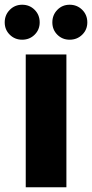

<svg xmlns="http://www.w3.org/2000/svg" viewBox="-33 -787 387 807"><path d="M75.2 0V-558.1H246.1V0ZM60.1 -620.1Q29.3 -620.1 8.1 -641.1Q-13.2 -662.1 -13.2 -692.9Q-13.2 -724.1 8.1 -745.6Q29.3 -767.1 60.1 -767.1Q91.3 -767.1 112.5 -745.8Q133.8 -724.6 133.8 -692.9Q133.8 -662.1 112.5 -641.1Q91.3 -620.1 60.1 -620.1ZM259.8 -620.1Q229 -620.1 208 -641.1Q187 -662.1 187 -692.9Q187 -724.1 208 -745.6Q229 -767.1 259.8 -767.1Q291 -767.1 312.5 -745.8Q334 -724.6 334 -692.9Q334 -662.1 312.5 -641.1Q291 -620.1 259.8 -620.1Z"/></svg>

Font: SVN-Poppins
Style: Bold
Weight: 700
Designer: Ninad Kale (Devanagari), Jonny Pinhorn (Latin)
Foundry: Indian Type Foundry
Version: Version 3.200;PS 1.000;hotconv 16.6.54;makeotf.lib2.5.65590